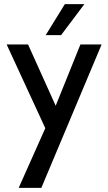

<svg xmlns="http://www.w3.org/2000/svg" viewBox="-20 -654 521 924"><path d="M70 250 198 -37 12 -440H115L248 -145L367 -440H469L179 250ZM200 -485 292 -634H386L274 -485Z"/></svg>

Font: Teachers Medium
Style: Regular
Weight: 500
Designer: Alfredo Marco Pradil, Chank Diesel
Version: Version 1.001